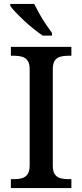

<svg xmlns="http://www.w3.org/2000/svg" viewBox="-20 -951 416 971"><path d="M35 0V-45H55Q75 -45 92 -50Q109 -55 119.5 -70Q130 -85 130 -113V-600Q130 -630 119.5 -644.5Q109 -659 92 -664Q75 -669 55 -669H35V-714H341V-669H322Q301 -669 284 -664Q267 -659 257 -644.5Q247 -630 247 -600V-113Q247 -85 257 -70Q267 -55 284.5 -50Q302 -45 322 -45H341V0ZM196 -771Q175 -785 150.5 -804.5Q126 -824 102.5 -846Q79 -868 60 -888Q41 -908 32 -921V-931H153Q164 -909 179 -882Q194 -855 211.5 -829Q229 -803 243 -784V-771Z"/></svg>

Font: Noto Serif Hebrew Medium
Style: Regular
Weight: 500
Version: Version 2.003